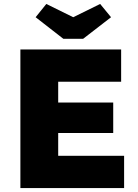

<svg xmlns="http://www.w3.org/2000/svg" viewBox="-20 -950 699 970"><path d="M83 0V-700H592V-537H274V-432H552V-278H274V-163H607V0ZM300 -754 160 -863 214 -930 350 -863 486 -930 541 -863 400 -754Z"/></svg>

Font: Lexend ExtraBold
Style: Regular
Weight: 800
Designer: Bonnie Shaver-Troup, Thomas Jockin
Foundry: Lexend
Version: Version 1.007; ttfautohint (v1.8.3)